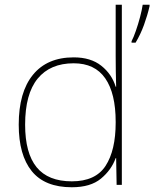

<svg xmlns="http://www.w3.org/2000/svg" viewBox="-20 -780 651 810"><path d="M283 10Q169 10 114 -58Q59 -126 59 -254Q59 -391 119 -464.5Q179 -538 291 -538Q363 -538 407.5 -502.5Q452 -467 468 -414H470Q469 -448 468.5 -480Q468 -512 468 -543V-760H494V0H472L470 -113H468Q450 -63 406 -26.5Q362 10 283 10ZM283 -15Q383 -15 425.5 -80.5Q468 -146 468 -263V-266Q468 -386 424 -449.5Q380 -513 291 -513Q192 -513 139 -448.5Q86 -384 86 -254Q86 -134 134.5 -74.5Q183 -15 283 -15ZM611 -754Q602 -715 587.5 -675Q573 -635 552 -600H535V-606Q543 -621 553 -649.5Q563 -678 571 -708.5Q579 -739 582 -760H611Z"/></svg>

Font: Noto Sans Kannada Thin
Style: Regular
Weight: 100
Designer: Jelle Bosma - Monotype Design Team
Foundry: Monotype Imaging Inc.
Version: Version 2.005; ttfautohint (v1.8.4.7-5d5b)